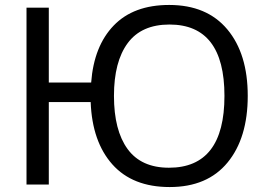

<svg xmlns="http://www.w3.org/2000/svg" viewBox="-20 -745 1072 775"><path d="M665 10Q515 10 433.5 -81.5Q352 -173 346 -333H177V0H87V-714H177V-412H348Q359 -559 439 -642Q519 -725 663 -725Q815 -725 897.5 -626.5Q980 -528 980 -358Q980 -188 898.5 -89Q817 10 665 10ZM440 -358Q440 -219 495 -143.5Q550 -68 662 -68Q886 -68 886 -358Q886 -646 664 -646Q551 -646 495.5 -571Q440 -496 440 -358Z"/></svg>

Font: Advent Sans Logo
Style: Regular
Weight: 400
Designer: Types & Symbols
Foundry: Types & Symbols
Version: Version 1.002